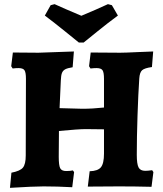

<svg xmlns="http://www.w3.org/2000/svg" viewBox="-20 -898 784 925"><path d="M35 -66Q77 -74 90.5 -90.5Q104 -107 104 -149L105 -518Q105 -549 98 -559.5Q91 -570 69 -570Q55 -570 41 -568L34 -579L42 -645L165 -644Q176 -644 278 -648Q296 -648 336 -650L330 -574Q305 -570 294 -564Q283 -558 278.5 -546.5Q274 -535 273 -510L267 -377L377 -374Q426 -374 481 -380V-518Q481 -549 474 -559.5Q467 -570 445 -570Q432 -570 416 -568L409 -579L417 -645L559 -644Q583 -644 643 -647L718 -650L712 -575Q676 -570 664.5 -559.5Q653 -549 651 -520Q646 -446 642.5 -340.5Q639 -235 639 -152Q639 -108 647.5 -91.5Q656 -75 680 -75Q692 -75 713 -78L719 -69L710 2Q630 0 554 0L403 1L412 -73Q451 -74 466 -92Q481 -110 481 -158V-275L393 -276Q359 -276 264 -267L263 -143Q263 -101 270 -87.5Q277 -74 299 -74Q319 -74 331 -77L337 -69L328 4Q256 0 190 0Q142 0 28 7ZM196 -823 224 -873 243 -878Q284 -859 372 -822Q444 -852 500 -878L519 -873L548 -823Q499 -787 448.5 -746Q398 -705 383 -693H360Q345 -705 294.5 -746Q244 -787 196 -823Z"/></svg>

Font: Alegreya SC ExtraBold
Style: Regular
Weight: 800
Designer: Juan Pablo del Peral
Foundry: Huerta Tipografica
Version: Version 2.007; ttfautohint (v1.6)